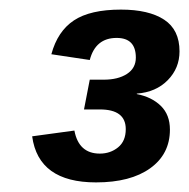

<svg xmlns="http://www.w3.org/2000/svg" viewBox="-20 -716 394 400"><path d="M242 -447Q242 -488 188 -488H155L167 -550H196Q226 -550 244.5 -562Q263 -574 263 -596Q263 -637 223 -637Q179 -637 167 -591L87 -603Q100 -651 134 -673.5Q168 -696 232 -696Q290 -696 322 -675Q354 -654 354 -609Q354 -574 329.5 -549Q305 -524 265 -521V-520Q296 -514 315 -495.5Q334 -477 334 -446Q334 -395 293 -365.5Q252 -336 180 -336Q60 -336 47 -432L135 -444Q144 -396 188 -396Q210 -396 226 -409Q242 -422 242 -447Z"/></svg>

Font: Libra Sans Modern
Style: Bold Italic
Weight: 700
Italic angle: -12°
Foundry: Stefan Peev, Context Ltd
Version: Version 1.000